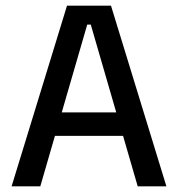

<svg xmlns="http://www.w3.org/2000/svg" viewBox="-20 -659 630 679"><path d="M122.5 0H21L217 -639H372.5L568.5 0H467L301 -572H288.5ZM439.5 -178.5H149V-261.5H439.5Z"/></svg>

Font: Anek Malayalam Medium
Style: Regular
Weight: 500
Designer: Maithili Shingre (Malayalam) & Yesha Goshar (Latin)
Foundry: Ek Type
Version: Version 1.003